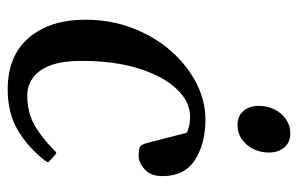

<svg xmlns="http://www.w3.org/2000/svg" viewBox="-156 -596 767 494"><g transform="rotate(90 227.0 -349.5)"><path d="M288.1 -495.1Q349.1 -495.1 391.4 -468.5Q433.6 -441.9 433.6 -384.3Q433.6 -354 416 -338.6Q398.4 -323.2 382.8 -323.2Q368.7 -323.2 360.8 -325.4Q353 -327.6 348.6 -344.2L322.3 -446.3Q317.4 -450.2 305.9 -452.9Q294.4 -455.6 280.3 -455.6Q243.2 -455.6 210.7 -422.4Q178.2 -389.2 157.7 -326.4Q137.2 -263.7 137.2 -175.8Q137.2 -125 149.4 -94.5Q161.6 -64 181.9 -50.3Q202.1 -36.6 226.1 -36.6Q268.1 -36.6 300.3 -54.2Q332.5 -71.8 366.2 -105Q368.7 -107.9 371.1 -110.1Q373.5 -112.3 377 -109.9L395 -93.8Q397.5 -91.8 397.5 -89.4Q397.5 -86.9 395.3 -84.7Q393.1 -82.5 392.1 -80.1Q359.4 -38.6 315.7 -12.5Q272 13.7 210.9 13.7Q124 13.7 77.6 -40.8Q31.2 -95.2 31.2 -186Q31.2 -252 53 -308.1Q74.7 -364.3 111.6 -406.2Q148.4 -448.2 194.3 -471.7Q240.2 -495.1 288.1 -495.1ZM302.7 -577.6Q278.8 -577.6 265.9 -593Q252.9 -608.4 252.9 -631.8Q252.9 -654.3 262 -672.6Q271 -690.9 287.1 -702.1Q303.2 -713.4 323.2 -713.4Q347.2 -713.4 360.1 -697.8Q373 -682.1 373 -658.2Q373 -636.2 363.8 -617.9Q354.5 -599.6 338.6 -588.6Q322.8 -577.6 302.7 -577.6Z"/></g></svg>

Font: Gelasio
Style: Italic
Weight: 400
Italic angle: -8.5°
Designer: Eben Sorkin
Foundry: Eben Sorkin
Version: Version 1.008